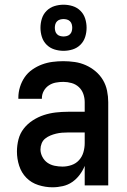

<svg xmlns="http://www.w3.org/2000/svg" viewBox="-20 -788 540 816"><path d="M203 8Q173 8 143 -1.5Q113 -11 92 -32.5Q71 -54 61.5 -83.5Q52 -113 52 -144Q52 -170 58.5 -195.5Q65 -221 81 -241.5Q97 -262 119.5 -276.5Q142 -291 166.5 -299Q191 -307 217 -310Q243 -313 269 -313H340V-354Q340 -372 334 -389Q328 -406 315 -418Q302 -430 284.5 -435Q267 -440 249 -440Q233 -440 217 -437Q201 -434 187.5 -425Q174 -416 166 -401.5Q158 -387 158 -371V-368H58V-373Q58 -396 65 -418.5Q72 -441 85 -460Q98 -479 117.5 -492.5Q137 -506 158.5 -514Q180 -522 203 -525Q226 -528 249 -528Q273 -528 297.5 -524.5Q322 -521 344.5 -511Q367 -501 386 -485Q405 -469 417.5 -448Q430 -427 435 -402.5Q440 -378 440 -354V0H340V-83Q332 -63 318.5 -45Q305 -27 287 -14.5Q269 -2 247 3Q225 8 203 8ZM246 -80Q265 -80 284 -86.5Q303 -93 316 -107.5Q329 -122 334.5 -141Q340 -160 340 -180V-225H269Q256 -225 243.5 -224Q231 -223 218.5 -220Q206 -217 194 -212Q182 -207 172 -199Q162 -191 157 -178.5Q152 -166 152 -153Q152 -137 160 -121.5Q168 -106 181.5 -96.5Q195 -87 212 -83.5Q229 -80 246 -80ZM250 -572Q230 -572 211 -578Q192 -584 178 -598Q164 -612 158 -631Q152 -650 152 -670Q152 -690 158 -709Q164 -728 178 -742Q192 -756 211 -762Q230 -768 250 -768Q270 -768 289 -762Q308 -756 322 -742Q336 -728 342 -709Q348 -690 348 -670Q348 -650 342 -631Q336 -612 322 -598Q308 -584 289 -578Q270 -572 250 -572ZM250 -633Q257 -633 264.5 -635Q272 -637 277.5 -642.5Q283 -648 285 -655.5Q287 -663 287 -670Q287 -677 285 -684.5Q283 -692 277.5 -697.5Q272 -703 264.5 -705Q257 -707 250 -707Q243 -707 235.5 -705Q228 -703 222.5 -697.5Q217 -692 215 -684.5Q213 -677 213 -670Q213 -663 215 -655.5Q217 -648 222.5 -642.5Q228 -637 235.5 -635Q243 -633 250 -633Z"/></svg>

Font: Iosevka Term Curly Semibold
Style: Regular
Weight: 600
Designer: Belleve Invis
Foundry: Belleve Invis
Version: Version 32.3.0